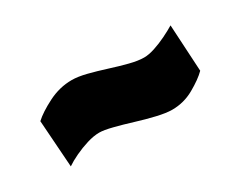

<svg xmlns="http://www.w3.org/2000/svg" viewBox="-40 -503 634 505"><g transform="rotate(-30 277.0 -251.0)"><path d="M376.8 -151.2Q358.8 -151.2 331 -157.7Q303.1 -164.2 274.1 -173.2Q245 -182.2 219.3 -188.7Q193.7 -195.2 180 -195.2Q163 -195.2 142.5 -188.9Q122 -182.6 103 -173.6Q84 -164.6 71 -155.6L61 -298.6Q79.3 -315.6 114.3 -333.4Q149.3 -351.1 186.2 -351.1Q205.1 -351.1 230.8 -344.6Q256.4 -338.1 284.6 -329.1Q312.7 -320.1 338.1 -313.6Q363.5 -307.1 381.5 -307.1Q395.5 -307.1 414 -313.1Q432.5 -319.1 451.5 -328.4Q470.5 -337.7 483.5 -345.7L491.5 -203.3Q475 -186.7 443.8 -169Q412.6 -151.2 376.8 -151.2Z"/></g></svg>

Font: TitilliumWeb ExtraLight
Style: Regular
Weight: 400
Designer: Mohamed Gaber, Accademia di Belle Arti di Urbino and others
Foundry: Kief Type Foundry, Accademia di Belle Arti di Urbino and others
Version: Version 3.000; ttfautohint (v1.8.2)